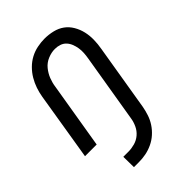

<svg xmlns="http://www.w3.org/2000/svg" viewBox="-216 -618 907 907"><g transform="rotate(-45 237.5 -164.0)"><path d="M127 200 126 130H161Q181 130 202.5 124Q224 118 241 103.5Q258 89 267.5 68.5Q277 48 280 28L337 -315Q340 -332 341 -348.5Q342 -365 339.5 -381Q337 -397 331 -412Q325 -427 314.5 -438Q304 -449 289 -454Q274 -459 257 -459Q234 -459 210 -449Q186 -439 170 -419.5Q154 -400 145 -377Q136 -354 133 -331L78 0H0L56 -342Q60 -366 68 -389.5Q76 -413 89 -435Q102 -457 120.5 -475.5Q139 -494 161.5 -506Q184 -518 209 -523Q234 -528 257 -528Q285 -528 312 -521.5Q339 -515 359.5 -500Q380 -485 393.5 -462Q407 -439 413 -413Q419 -387 418.5 -359.5Q418 -332 413 -304L358 28Q354 50 346.5 73Q339 96 325.5 116.5Q312 137 293.5 153.5Q275 170 252.5 180.5Q230 191 207 195.5Q184 200 161 200Z"/></g></svg>

Font: Iosevka QP
Style: Italic
Weight: 400
Italic angle: -9°
Designer: Belleve Invis
Foundry: Belleve Invis
Version: Version 20.0.0; ttfautohint (v1.8.4)